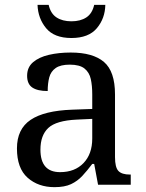

<svg xmlns="http://www.w3.org/2000/svg" viewBox="-20 -763 603 793"><path d="M205 10Q138 10 94 -29Q50 -68 50 -150Q50 -230 106.5 -268Q163 -306 278 -310L361 -313V-373Q361 -409 355 -436.5Q349 -464 329 -480Q309 -496 268 -496Q230 -496 210 -482Q190 -468 183.5 -443.5Q177 -419 177 -387Q135 -387 113.5 -401.5Q92 -416 92 -450Q92 -485 116.5 -506Q141 -527 182 -536.5Q223 -546 272 -546Q364 -546 409.5 -507Q455 -468 455 -373V-114Q455 -72 469 -57Q483 -42 517 -42H520V0H385L369 -86H361Q340 -58 320 -36.5Q300 -15 273.5 -2.5Q247 10 205 10ZM228 -52Q289 -52 325 -89.5Q361 -127 361 -191V-272L297 -269Q212 -265 179.5 -234.5Q147 -204 147 -145Q147 -52 228 -52ZM275 -606Q204 -606 170.5 -646.5Q137 -687 135 -743H181Q189 -707 213.5 -691Q238 -675 275 -675Q312 -675 336.5 -691Q361 -707 369 -743H415Q414 -687 380 -646.5Q346 -606 275 -606Z"/></svg>

Font: Noto Serif Oriya
Style: Regular
Weight: 400
Designer: David Williams
Foundry: Google LLC, David Williams
Version: Version 1.051; ttfautohint (v1.8.4.7-5d5b)